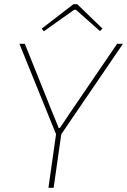

<svg xmlns="http://www.w3.org/2000/svg" viewBox="-20 -900 609 920"><path d="M569 -690 269 -250 251 -251 73 -690H99L233 -356Q240 -340 247 -322Q254 -304 261 -287H267Q278 -304 291 -322.5Q304 -341 314 -357L541 -690ZM277 -281 237 0H212L252 -281ZM350 -880 471 -763 459 -751 344 -853H335L190 -750L180 -763L332 -880Z"/></svg>

Font: Exo 2 Thin
Style: Italic
Weight: 250
Italic angle: -8°
Designer: Natanael Gama
Foundry: Natanael Gama
Version: Version 2.010